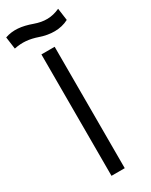

<svg xmlns="http://www.w3.org/2000/svg" viewBox="-249 -958 788 1004"><g transform="rotate(-30 145.0 -456.0)"><path d="M100 -733V0H180V-733ZM-15 -902 -5 -829C44 -839 85 -835 135 -818C193 -798 254 -796 305 -823L295 -896C244 -873 199 -873 145 -892C84 -914 34 -919 -15 -902Z"/></g></svg>

Font: Kreadon Medium
Style: Regular
Weight: 500
Designer: kohakuno
Foundry: StudioGnu
Version: Version 1.000;Glyphs 3.1.2 (3151)